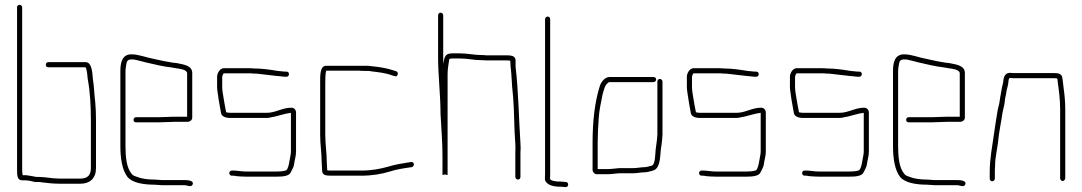

<svg xmlns="http://www.w3.org/2000/svg" viewBox="-20 -740 4441 788"><path d="M178 -464H331C331 -463 331 -463 332 -462C337 -454 339 -427 340 -416C350 -363 353 -305 353 -245V-50C353 -21 339 -7 310 -7H225C192 -7 166 -14 136 -14C131 -13 127 -14 123 -15C113 -17 96 -20 87 -21H73C72 -26 71 -34 71 -46V-710C71 -716 66 -720 60 -720C54 -720 50 -716 50 -710V-46C50 -21 50 0 71 0H85C90 1 95 1 102 2C113 5 124 8 137 7C142 7 146 7 149 8C172 11 198 14 225 14H310C350 14 374 -9 374 -50V-245C374 -271 373 -298 371 -319C367 -349 366 -390 361 -417C359 -443 357 -485 331 -485H178C172 -485 168 -480 168 -474C168 -468 172 -464 178 -464Z M614 -3C589 -3 562 -6 543 -14C534 -17 525 -19 520 -27C499 -52 495 -96 495 -142V-449C495 -454 496 -460 497 -468C500 -485 500 -496 519 -496C525 -496 530 -496 534 -495C546 -492 564 -488 578 -484C614 -476 648 -467 685 -463L702 -460C716 -458 748 -455 748 -439V-261H695C682 -261 647 -259 633 -259H538C532 -259 528 -254 528 -248C528 -242 532 -238 538 -238H633C647 -238 682 -240 695 -240H749C759 -240 769 -247 769 -257V-440C769 -472 733 -475 706 -481L688 -483C683 -484 677 -485 671 -486C650 -489 629 -495 608 -499C579 -504 551 -517 519 -517C483 -517 474 -486 474 -449V-142C474 -90 481 -43 503 -14C523 11 571 18 614 18C624 18 634 20 644 20H736C749 20 766 31 771 16C776 1 751 -1 736 -1H644C633 -1 625 -3 614 -3Z M1156 -446H1149C1141 -446 1126 -449 1119 -449C1089 -454 1056 -459 1022 -459C1015 -460 1009 -460 1002 -460H898C883 -460 871 -440 871 -425V-383C871 -371 874 -358 875 -348C878 -324 883 -302 887 -277C889 -262 906 -256 924 -256H1075C1088 -256 1094 -260 1106 -261C1128 -266 1150 -274 1174 -277V-118C1174 -112 1173 -106 1172 -101C1169 -89 1165 -40 1151 -40C1141 -37 1128 -36 1116 -36H990C972 -36 954 -40 938 -40H932C926 -40 921 -36 921 -30C921 -24 925 -19 931 -19H937C941 -19 946 -18 951 -17C962 -16 978 -15 990 -15H1116C1140 -15 1168 -17 1174 -34L1181 -48C1184 -53 1186 -59 1187 -66C1189 -84 1195 -98 1195 -118V-278C1195 -289 1187 -298 1176 -298C1138 -298 1111 -277 1075 -277H924C919 -277 914 -278 909 -279L908 -280C905 -298 900 -319 898 -335C896 -351 892 -366 892 -383V-425C892 -427 895 -436 898 -439H1001C1008 -439 1015 -439 1022 -438C1028 -438 1034 -438 1040 -437C1066 -434 1094 -431 1118 -428C1127 -428 1141 -425 1149 -425H1156C1162 -425 1166 -430 1166 -436C1166 -442 1162 -446 1156 -446Z M1294 -398V-187C1294 -147 1300 -114 1300 -78C1300 -65 1302 -54 1302 -41C1302 -21 1317 -19 1338 -19H1464C1508 -19 1547 -26 1580 -36C1606 -45 1641 -50 1670 -54C1683 -57 1681 -78 1666 -75C1635 -70 1601 -65 1573 -56C1541 -47 1506 -40 1464 -40H1338C1333 -40 1328 -40 1323 -41V-42C1323 -54 1321 -66 1321 -78C1321 -115 1315 -146 1315 -187V-398C1315 -410 1315 -441 1319 -449V-450H1456C1461 -449 1468 -449 1474 -449H1490C1495 -449 1500 -448 1505 -447C1533 -444 1565 -440 1588 -431L1598 -428C1605 -425 1610 -427 1612 -434C1614 -441 1612 -445 1605 -448L1595 -451C1575 -458 1549 -463 1526 -466L1508 -468C1501 -469 1496 -469 1491 -470H1318C1292 -470 1294 -426 1294 -398ZM1319 -449V-450Z M1778 -677V-506C1778 -430 1788 -350 1788 -273C1791 -215 1796 -158 1796 -100V-22L1807 -24C1809 -23 1813 -22 1816 -22C1818 -22 1817 -22 1817 -22V-438C1817 -458 1822 -482 1824 -498H1825C1828 -499 1832 -500 1835 -500H1868C1898 -500 1926 -493 1956 -493C1962 -493 1968 -493 1974 -492H2059C2063 -492 2068 -492 2074 -491C2074 -490 2075 -479 2075 -478C2075 -473 2075 -468 2076 -463C2079 -439 2080 -410 2082 -383C2089 -325 2090 -260 2092 -198C2093 -169 2097 -143 2095 -114V-14C2095 -8 2100 -3 2106 -3C2112 -3 2116 -8 2116 -14V-114C2117 -125 2117 -138 2116 -152C2109 -256 2108 -367 2096 -466V-492C2096 -511 2077 -513 2059 -513H1974C1969 -514 1963 -514 1957 -514C1927 -514 1899 -521 1868 -521H1835C1805 -521 1804 -503 1799 -478V-677C1799 -683 1794 -688 1788 -688C1782 -688 1778 -683 1778 -677Z M2217 -661V-24C2217 -7 2213 0 2225 11C2235 21 2249 24 2268 26C2275 26 2283 26 2290 27L2301 28C2314 29 2316 8 2303 7L2291 6C2284 5 2276 5 2269 5C2259 4 2237 2 2237 -8C2238 -13 2238 -19 2238 -24V-661C2238 -667 2234 -672 2228 -672C2222 -672 2217 -667 2217 -661Z M2662 -424H2482C2463 -424 2448 -405 2442 -388C2421 -322 2412 -242 2412 -154V-43C2412 -34 2420 -25 2429 -25H2473C2488 -25 2507 -28 2522 -29H2579C2596 -29 2612 -33 2628 -33C2637 -33 2652 -38 2660 -40C2689 -48 2689 -92 2692 -125L2695 -146C2697 -163 2698 -168 2699 -187V-405C2699 -411 2694 -416 2688 -416C2682 -416 2678 -411 2678 -405V-188C2677 -169 2676 -166 2674 -149L2671 -127C2669 -109 2670 -65 2655 -60L2639 -56C2634 -55 2630 -54 2627 -54C2611 -54 2595 -50 2579 -50H2521C2508 -49 2487 -46 2473 -46H2433V-154C2433 -186 2435 -221 2437 -252C2439 -288 2447 -321 2453 -352C2457 -366 2462 -390 2473 -398C2476 -401 2479 -403 2482 -403H2662C2668 -403 2673 -408 2673 -414C2673 -420 2668 -424 2662 -424Z M3084 -446H3077C3069 -446 3054 -449 3047 -449C3017 -454 2984 -459 2950 -459C2943 -460 2937 -460 2930 -460H2826C2811 -460 2799 -440 2799 -425V-383C2799 -371 2802 -358 2803 -348C2806 -324 2811 -302 2815 -277C2817 -262 2834 -256 2852 -256H3003C3016 -256 3022 -260 3034 -261C3056 -266 3078 -274 3102 -277V-118C3102 -112 3101 -106 3100 -101C3097 -89 3093 -40 3079 -40C3069 -37 3056 -36 3044 -36H2918C2900 -36 2882 -40 2866 -40H2860C2854 -40 2849 -36 2849 -30C2849 -24 2853 -19 2859 -19H2865C2869 -19 2874 -18 2879 -17C2890 -16 2906 -15 2918 -15H3044C3068 -15 3096 -17 3102 -34L3109 -48C3112 -53 3114 -59 3115 -66C3117 -84 3123 -98 3123 -118V-278C3123 -289 3115 -298 3104 -298C3066 -298 3039 -277 3003 -277H2852C2847 -277 2842 -278 2837 -279L2836 -280C2833 -298 2828 -319 2826 -335C2824 -351 2820 -366 2820 -383V-425C2820 -427 2823 -436 2826 -439H2929C2936 -439 2943 -439 2950 -438C2956 -438 2962 -438 2968 -437C2994 -434 3022 -431 3046 -428C3055 -428 3069 -425 3077 -425H3084C3090 -425 3094 -430 3094 -436C3094 -442 3090 -446 3084 -446Z M3507 -446H3500C3492 -446 3477 -449 3470 -449C3440 -454 3407 -459 3373 -459C3366 -460 3360 -460 3353 -460H3249C3234 -460 3222 -440 3222 -425V-383C3222 -371 3225 -358 3226 -348C3229 -324 3234 -302 3238 -277C3240 -262 3257 -256 3275 -256H3426C3439 -256 3445 -260 3457 -261C3479 -266 3501 -274 3525 -277V-118C3525 -112 3524 -106 3523 -101C3520 -89 3516 -40 3502 -40C3492 -37 3479 -36 3467 -36H3341C3323 -36 3305 -40 3289 -40H3283C3277 -40 3272 -36 3272 -30C3272 -24 3276 -19 3282 -19H3288C3292 -19 3297 -18 3302 -17C3313 -16 3329 -15 3341 -15H3467C3491 -15 3519 -17 3525 -34L3532 -48C3535 -53 3537 -59 3538 -66C3540 -84 3546 -98 3546 -118V-278C3546 -289 3538 -298 3527 -298C3489 -298 3462 -277 3426 -277H3275C3270 -277 3265 -278 3260 -279L3259 -280C3256 -298 3251 -319 3249 -335C3247 -351 3243 -366 3243 -383V-425C3243 -427 3246 -436 3249 -439H3352C3359 -439 3366 -439 3373 -438C3379 -438 3385 -438 3391 -437C3417 -434 3445 -431 3469 -428C3478 -428 3492 -425 3500 -425H3507C3513 -425 3517 -430 3517 -436C3517 -442 3513 -446 3507 -446Z M3785 -3C3760 -3 3733 -6 3714 -14C3705 -17 3696 -19 3691 -27C3670 -52 3666 -96 3666 -142V-449C3666 -454 3667 -460 3668 -468C3671 -485 3671 -496 3690 -496C3696 -496 3701 -496 3705 -495C3717 -492 3735 -488 3749 -484C3785 -476 3819 -467 3856 -463L3873 -460C3887 -458 3919 -455 3919 -439V-261H3866C3853 -261 3818 -259 3804 -259H3709C3703 -259 3699 -254 3699 -248C3699 -242 3703 -238 3709 -238H3804C3818 -238 3853 -240 3866 -240H3920C3930 -240 3940 -247 3940 -257V-440C3940 -472 3904 -475 3877 -481L3859 -483C3854 -484 3848 -485 3842 -486C3821 -489 3800 -495 3779 -499C3750 -504 3722 -517 3690 -517C3654 -517 3645 -486 3645 -449V-142C3645 -90 3652 -43 3674 -14C3694 11 3742 18 3785 18C3795 18 3805 20 3815 20H3907C3920 20 3937 31 3942 16C3947 1 3922 -1 3907 -1H3815C3804 -1 3796 -3 3785 -3Z M4063 -7V-34C4063 -39 4063 -48 4064 -59C4064 -94 4072 -122 4076 -156C4080 -200 4089 -237 4095 -281C4099 -298 4102 -308 4104 -325C4104 -336 4109 -350 4110 -361C4112 -376 4119 -393 4119 -408C4120 -412 4120 -420 4126 -420C4133 -419 4141 -419 4148 -419H4305C4310 -419 4314 -419 4318 -418H4319C4320 -414 4321 -409 4321 -404C4326 -368 4331 -332 4331 -292V-8C4331 -3 4336 3 4341 3C4346 3 4352 -3 4352 -8V-292C4352 -322 4349 -353 4345 -381C4343 -395 4342 -413 4339 -425C4334 -439 4322 -440 4305 -440H4148C4141 -440 4134 -440 4127 -441C4107 -442 4100 -427 4098 -410C4098 -401 4093 -387 4092 -380C4090 -364 4085 -344 4083 -327C4081 -310 4077 -302 4074 -284C4069 -253 4064 -224 4060 -194C4053 -142 4042 -91 4042 -34V-7C4042 -1 4046 4 4052 4C4058 4 4063 -1 4063 -7Z"/></svg>

Font: Electronic
Style: Thn
Weight: 100
Version: Version 1.011